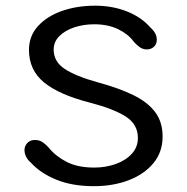

<svg xmlns="http://www.w3.org/2000/svg" viewBox="-20 -645 659 676"><path d="M310.5 10.5Q234.2 10.5 178.3 -12.4Q122.5 -35.3 90 -71Q66.2 -91.3 66.2 -117Q66.2 -130.7 76.1 -141.4Q86 -152.2 103 -152.2Q118.2 -152.2 129.5 -144.7Q140.8 -137.2 151.3 -125.5Q175.2 -95.5 214.3 -75.2Q253.5 -55 311.8 -55Q351.8 -55 387 -67.4Q422.2 -79.8 443.8 -103.3Q465.5 -126.8 465.5 -159.5Q465.5 -207.5 422.4 -234.8Q379.3 -262.2 297.7 -283.3Q187.7 -311.5 134.8 -355Q82 -398.5 82 -469.2Q82 -518.2 113.8 -553.1Q145.5 -588 198.3 -606.5Q251.2 -625 314.7 -625Q376.2 -625 427.3 -604.6Q478.5 -584.2 509.2 -548.3Q519.8 -539.2 525.9 -528.4Q532 -517.7 532 -505.2Q532 -489.3 521.8 -480.2Q511.7 -471 497.2 -471Q482.3 -471 470.8 -479.7Q459.2 -488.3 450.7 -498.5Q432 -524.5 396.4 -542Q360.8 -559.5 311.5 -559.5Q274.2 -559.5 241.6 -548.7Q209 -537.8 189 -517.9Q169 -498 169 -470.2Q169 -427.8 208 -402.2Q247 -376.5 325.8 -354.7Q399.7 -334.5 450.1 -309.8Q500.5 -285 526.5 -250.1Q552.5 -215.2 552.5 -164.2Q552.5 -109.5 520 -70.3Q487.5 -31.2 432.6 -10.3Q377.7 10.5 310.5 10.5Z"/></svg>

Font: Sono ExtraLight
Style: Regular
Weight: 200
Designer: Tyler Finck
Foundry: Tyler Finck
Version: Version 2.112